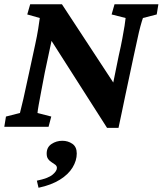

<svg xmlns="http://www.w3.org/2000/svg" viewBox="-24 -593 761 898"><path d="M500 -178.7 531.2 -332Q542 -378.9 548.3 -413.6Q554.7 -448.2 558.6 -472.2Q562.5 -496.1 563.5 -508.8L498 -525.4L511.7 -573.2H716.8L709 -525.4L644.5 -508.8Q639.6 -495.1 632.8 -470.2Q626 -445.3 618.7 -410.2Q611.3 -375 601.6 -332L561.5 -143.6Q551.8 -98.6 544.9 -64Q538.1 -29.3 530.3 4.9H476.6L185.5 -451.2H227.5L185.5 -253.9Q175.8 -203.1 168.5 -164.6Q161.1 -126 156.7 -101.1Q152.3 -76.2 151.4 -64.5L215.8 -47.9L203.1 0H-3.9L3.9 -47.9L69.3 -64.5Q74.2 -82 85.4 -130.9Q96.7 -179.7 112.3 -253.9L140.6 -384.8Q149.4 -424.8 154.8 -459Q160.2 -493.2 162.1 -508.8L103.5 -525.4L117.2 -573.2H265.6L524.4 -178.7ZM156.2 285.2 148.4 252Q201.2 241.2 221.7 224.1Q242.2 207 242.2 192.4Q242.2 183.6 234.9 177.7Q227.5 171.9 217.8 166Q208 160.2 201.2 150.9Q194.3 141.6 194.3 125Q194.3 95.7 216.8 80.6Q239.3 65.4 267.6 65.4Q293.9 65.4 314.5 79.6Q335 93.8 335 125Q335 158.2 315.4 190.4Q295.9 222.7 255.9 247.6Q215.8 272.5 156.2 285.2Z"/></svg>

Font: Crimson Pro ExtraLight
Style: Bold Italic
Weight: 700
Italic angle: -12°
Version: Version 1.002